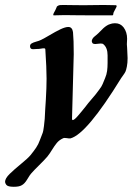

<svg xmlns="http://www.w3.org/2000/svg" viewBox="-105 -547 536 759"><path d="M113.3 -505.9Q115.2 -508.8 117.2 -514.6Q119.1 -520.5 120.1 -521.5Q121.1 -522.5 124.5 -524.4Q127.9 -526.4 132.3 -526.9Q136.7 -527.3 145.5 -527.3Q149.4 -527.3 175.3 -526.9Q201.2 -526.4 223.6 -526.4H226.6Q242.2 -526.4 267.6 -526.9Q293 -527.3 304.7 -527.3Q311.5 -527.3 328.1 -526.9Q344.7 -526.4 353.5 -526.4Q356.4 -524.4 356.4 -523.4Q356.4 -520.5 351.1 -511.2Q345.7 -502 344.7 -499Q343.8 -498 343.3 -495.1Q342.8 -492.2 342.8 -490.7Q342.8 -489.3 341.8 -487.8Q340.8 -486.3 338.9 -486.3H260.7Q219.7 -486.3 190.4 -486.8Q161.1 -487.3 150.4 -487.3Q126 -487.3 107.4 -486.3Q105.5 -486.3 105.5 -488.3Q105.5 -493.2 113.3 -505.9ZM-80.1 183.6Q-85 176.8 -85 171.9Q-85 158.2 -66.4 140.1Q-47.9 122.1 -21.5 100.6Q4.9 79.1 15.6 66.4Q28.3 50.8 37.6 37.1Q46.9 23.4 52.7 6.8Q58.6 -9.8 62.5 -18.6Q66.4 -27.3 68.8 -48.8Q71.3 -70.3 71.8 -77.1Q72.3 -84 73.7 -113.8Q75.2 -143.6 76.2 -152.3Q79.1 -201.2 79.1 -236.3Q79.1 -278.3 74.2 -351.6Q74.2 -355.5 69.8 -356Q65.4 -356.4 58.6 -355Q51.8 -353.5 47.9 -353.5H43.9Q41 -353.5 34.7 -353Q28.3 -352.5 25.4 -352.5Q13.7 -352.5 13.7 -364.3Q13.7 -371.1 19.5 -375Q25.4 -378.9 37.6 -382.3Q49.8 -385.7 53.7 -387.7Q65.4 -392.6 89.8 -407.2Q114.3 -421.9 133.8 -431.2Q153.3 -440.4 165 -440.4Q180.7 -440.4 183.6 -419.9Q186.5 -390.6 186.5 -333L179.7 -78.1Q179.7 -72.3 182.6 -72.3Q185.5 -72.3 190.9 -76.7Q196.3 -81.1 203.6 -89.8Q210.9 -98.6 217.3 -106Q223.6 -113.3 231.9 -124Q240.2 -134.8 244.1 -139.6Q246.1 -142.6 257.8 -155.8Q269.5 -168.9 273.4 -174.3Q277.3 -179.7 287.1 -192.4Q296.9 -205.1 300.8 -214.8Q304.7 -224.6 310.5 -238.3Q316.4 -252 318.4 -266.6Q320.3 -281.2 320.3 -297.9V-307.6V-317.4V-328.1Q320.3 -358.4 303.7 -372.1Q300.8 -375 293 -375Q289.1 -375 282.2 -374Q275.4 -373 272.5 -373Q261.7 -373 259.8 -377.9Q257.8 -381.8 257.8 -384.8Q257.8 -388.7 260.7 -393.6Q263.7 -398.4 266.6 -400.9Q269.5 -403.3 275.9 -408.7Q282.2 -414.1 284.2 -416Q286.1 -418 291 -422.9Q295.9 -427.7 297.4 -429.2Q298.8 -430.7 303.2 -435.1Q307.6 -439.5 310.1 -440.9Q312.5 -442.4 316.4 -445.3Q320.3 -448.2 323.2 -449.2Q326.2 -450.2 330.1 -451.7Q334 -453.1 338.4 -454.1Q342.8 -455.1 347.7 -455.1H350.6Q371.1 -455.1 383.8 -438.5Q397.5 -419.9 397.5 -393.6Q397.5 -390.6 397 -383.3Q396.5 -376 396.5 -372.1Q396.5 -369.1 397 -365.2Q397.5 -361.3 397.5 -358.4Q399.4 -327.1 399.4 -317.4Q399.4 -297.9 396.5 -283.7Q393.6 -269.5 391.1 -264.2Q388.7 -258.8 382.3 -250Q376 -241.2 374 -238.3Q238.3 -17.6 173.8 0Q168.9 1 158.7 -1Q148.4 -2.9 143.6 0Q128.9 6.8 119.6 18.1Q110.4 29.3 100.6 45.4Q90.8 61.5 82 72.3Q70.3 85.9 49.8 106Q29.3 126 17.6 139.6Q13.7 143.6 2.9 161.6Q-7.8 179.7 -19.5 185.5Q-29.3 191.4 -50.8 191.4Q-74.2 191.4 -80.1 183.6Z"/></svg>

Font: Isabella
Style: Medium
Weight: 500
Designer: John Stracke
Version: Version 001.202